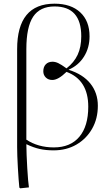

<svg xmlns="http://www.w3.org/2000/svg" viewBox="-20 -802 598 1042"><path d="M90 220 85 216Q83 199 81 170.5Q79 142 77 109Q75 76 74 46Q73 16 73 -4V-535Q73 -782 276 -782Q365 -782 415.5 -735Q466 -688 466 -605Q466 -543 436 -495Q406 -447 353 -424V-423Q430 -399 470.5 -348.5Q511 -298 511 -228Q511 -158 480 -103.5Q449 -49 395 -17.5Q341 14 271 14Q229 14 195.5 6.5Q162 -1 124 -19H123Q123 6 124.5 40.5Q126 75 128 111Q130 147 132.5 175Q135 203 137 215ZM272 -2Q362 -2 410.5 -59.5Q459 -117 459 -223Q459 -368 341 -412Q296 -368 264 -368Q242 -368 228.5 -381.5Q215 -395 215 -415Q215 -439 228.5 -453Q242 -467 265 -467Q280 -467 296 -459.5Q312 -452 341 -431Q382 -463 401.5 -505Q421 -547 421 -605Q421 -767 276 -767Q197 -767 160 -711.5Q123 -656 123 -535V-44Q187 -2 272 -2Z"/></svg>

Font: Display Extralight
Style: Regular
Weight: 200
Designer: Latin by Veronika Burian and Jose Scaglione. Greek by Irene Vlachou. Cyrillic by Vera Evstafieva.
Foundry: TypeTogether
Version: Version 3.002